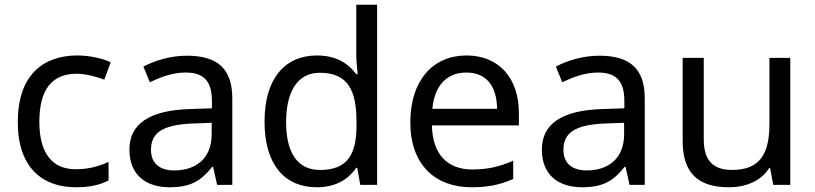

<svg xmlns="http://www.w3.org/2000/svg" viewBox="-20 -780 3439 810"><path d="M300 10C361 10 402 0 438 -19V-97C401 -80 357 -66 299 -66C198 -66 146 -137 146 -266C146 -400 197 -469 304 -469C341 -469 388 -456 420 -444L447 -517C415 -533 360 -546 306 -546C162 -546 55 -463 55 -265C55 -75 157 10 300 10Z M768 -545C698 -545 632 -524 585 -499L612 -433C656 -454 707 -474 763 -474C833 -474 874 -444 874 -355V-323L783 -320C608 -315 526 -256 526 -149C526 -40 598 10 695 10C785 10 828 -17 875 -76H879L896 0H960V-365C960 -490 898 -545 768 -545ZM794 -259 873 -262V-214C873 -110 805 -61 715 -61C657 -61 617 -88 617 -148C617 -216 660 -254 794 -259Z M1316 10C1400 10 1451 -26 1483 -72H1487L1500 0H1571V-760H1483V-546C1483 -526 1487 -484 1489 -467H1483C1450 -511 1400 -546 1317 -546C1184 -546 1096 -451 1096 -267C1096 -83 1183 10 1316 10ZM1330 -63C1234 -63 1187 -137 1187 -265C1187 -392 1234 -473 1329 -473C1448 -473 1484 -399 1484 -266V-250C1484 -125 1443 -63 1330 -63Z M1948 -546C1806 -546 1711 -440 1711 -264C1711 -85 1816 10 1969 10C2042 10 2090 -1 2145 -25V-102C2089 -78 2041 -65 1973 -65C1866 -65 1805 -130 1802 -251H2169V-304C2169 -450 2085 -546 1948 -546ZM1947 -474C2036 -474 2076 -412 2077 -321H1804C1813 -417 1863 -474 1947 -474Z M2508 -545C2438 -545 2372 -524 2325 -499L2352 -433C2396 -454 2447 -474 2503 -474C2573 -474 2614 -444 2614 -355V-323L2523 -320C2348 -315 2266 -256 2266 -149C2266 -40 2338 10 2435 10C2525 10 2568 -17 2615 -76H2619L2636 0H2700V-365C2700 -490 2638 -545 2508 -545ZM2534 -259 2613 -262V-214C2613 -110 2545 -61 2455 -61C2397 -61 2357 -88 2357 -148C2357 -216 2400 -254 2534 -259Z M3314 -536H3226V-257C3226 -132 3187 -63 3068 -63C2987 -63 2949 -105 2949 -191V-536H2860V-185C2860 -49 2926 10 3055 10C3124 10 3190 -15 3225 -71H3229L3242 0H3314Z"/></svg>

Font: Noto Sans Runic
Style: Regular
Weight: 400
Designer: Monotype Design Team
Foundry: Monotype Imaging Inc.
Version: Version 2.002